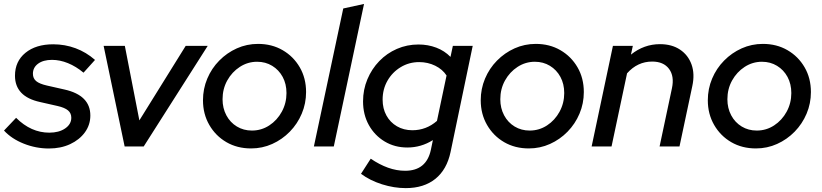

<svg xmlns="http://www.w3.org/2000/svg" viewBox="-36 -743 4169 974"><path d="M212.3 10.3Q146.3 10.3 84.7 -14.2Q23 -38.7 -15.7 -80.7L45.7 -145.3Q121.3 -70 214 -70Q263 -70 294.3 -91.3Q325.7 -112.7 325.7 -145.7Q325.7 -169 309 -183Q292.3 -197 256 -205.3L167.7 -225.3Q103.3 -239.3 71.7 -272.8Q40 -306.3 40 -358.7Q40 -431.7 93 -475Q146 -518.3 234 -518.3Q293.3 -518.3 347.3 -498.3Q401.3 -478.3 446 -439L387.7 -374.3Q349.7 -406 308.7 -422.7Q267.7 -439.3 227.7 -439.3Q183.7 -439.3 157.3 -420Q131 -400.7 131 -369Q131 -345.3 147.5 -331.5Q164 -317.7 202.3 -309L290.7 -289Q356.7 -274.3 389.5 -241.3Q422.3 -208.3 422.3 -157Q422.3 -109.7 394.7 -71.7Q367 -33.7 319.7 -11.7Q272.3 10.3 212.3 10.3Z M596.3 0 489.7 -510.3H597.3L671 -132.3L906 -510.3H1017.7L693 0Z M1237.7 10Q1167.5 10 1112.6 -21.8Q1057.7 -53.7 1025.7 -109.3Q993.7 -164.8 993.7 -234.2Q993.7 -292.3 1015.5 -344.2Q1037.3 -396 1076.2 -435.5Q1115 -475 1165.5 -497.7Q1216 -520.3 1273 -520.3Q1343 -520.3 1397.8 -488.5Q1452.7 -456.7 1484.7 -401.5Q1516.7 -346.4 1516.7 -276Q1516.7 -218.2 1494.8 -166.4Q1473 -114.7 1434.2 -75Q1395.3 -35.3 1345 -12.7Q1294.7 10 1237.7 10ZM1242 -80.7Q1290 -80.7 1329.9 -106.7Q1369.8 -132.7 1393.6 -176.3Q1417.3 -219.8 1417.3 -271Q1417.3 -317 1398 -352.8Q1378.6 -388.5 1344.8 -409.1Q1311 -429.7 1268.3 -429.7Q1220.7 -429.7 1180.7 -403.7Q1140.7 -377.7 1116.8 -334.7Q1093 -291.7 1093 -239.4Q1093 -194.3 1112.3 -158Q1131.7 -121.7 1165.6 -101.2Q1199.5 -80.7 1242 -80.7Z M1556.3 0 1705.3 -700 1810.7 -723 1657.3 0Z M2022.3 211.3Q1963 211.3 1902 192Q1841 172.7 1795.3 138.7L1844.7 62Q1888.7 92 1932.3 107.7Q1976 123.3 2019 123.3Q2127 123.3 2149.7 17.3L2160 -32.3Q2100.3 5.3 2030.3 5.3Q1966.3 5.3 1915.3 -25.3Q1864.3 -56 1835 -108.8Q1805.7 -161.7 1805.7 -228.7Q1805.7 -288.3 1827.7 -340.8Q1849.7 -393.3 1888 -433Q1926.3 -472.7 1977.5 -495Q2028.7 -517.3 2087 -517.3Q2135 -517.3 2177.2 -501.3Q2219.3 -485.3 2249.3 -454.3L2261.3 -510.3H2362L2249.7 28Q2231 117 2172.7 164.2Q2114.3 211.3 2022.3 211.3ZM2055.7 -82.3Q2126.3 -82.3 2180.7 -129.7L2229.3 -360Q2209 -391.3 2171.7 -409.7Q2134.3 -428 2090.3 -428Q2039 -428 1996.7 -402.3Q1954.3 -376.7 1929.7 -333.7Q1905 -290.7 1905 -237.3Q1905 -192.3 1924.2 -157.3Q1943.3 -122.3 1977.7 -102.3Q2012 -82.3 2055.7 -82.3Z M2646.7 10Q2576.5 10 2521.6 -21.8Q2466.7 -53.7 2434.7 -109.3Q2402.7 -164.8 2402.7 -234.2Q2402.7 -292.3 2424.5 -344.2Q2446.3 -396 2485.2 -435.5Q2524 -475 2574.5 -497.7Q2625 -520.3 2682 -520.3Q2752 -520.3 2806.8 -488.5Q2861.7 -456.7 2893.7 -401.5Q2925.7 -346.4 2925.7 -276Q2925.7 -218.2 2903.8 -166.4Q2882 -114.7 2843.2 -75Q2804.3 -35.3 2754 -12.7Q2703.7 10 2646.7 10ZM2651 -80.7Q2699 -80.7 2738.9 -106.7Q2778.8 -132.7 2802.6 -176.3Q2826.3 -219.8 2826.3 -271Q2826.3 -317 2807 -352.8Q2787.6 -388.5 2753.8 -409.1Q2720 -429.7 2677.3 -429.7Q2629.7 -429.7 2589.7 -403.7Q2549.7 -377.7 2525.8 -334.7Q2502 -291.7 2502 -239.4Q2502 -194.3 2521.3 -158Q2540.7 -121.7 2574.6 -101.2Q2608.5 -80.7 2651 -80.7Z M2965.3 0 3073.3 -510.3H3174.3L3164.7 -466Q3230.7 -519 3312 -519Q3372.3 -519 3413.7 -491.3Q3455 -463.7 3472.2 -415.7Q3489.3 -367.7 3476 -306.3L3411 0H3310L3372.7 -295.3Q3385.7 -356.3 3358 -393.5Q3330.3 -430.7 3272.3 -430.7Q3198 -430.7 3145 -371L3066.3 0Z M3798.7 10Q3728.5 10 3673.6 -21.8Q3618.7 -53.7 3586.7 -109.3Q3554.7 -164.8 3554.7 -234.2Q3554.7 -292.3 3576.5 -344.2Q3598.3 -396 3637.2 -435.5Q3676 -475 3726.5 -497.7Q3777 -520.3 3834 -520.3Q3904 -520.3 3958.8 -488.5Q4013.7 -456.7 4045.7 -401.5Q4077.7 -346.4 4077.7 -276Q4077.7 -218.2 4055.8 -166.4Q4034 -114.7 3995.2 -75Q3956.3 -35.3 3906 -12.7Q3855.7 10 3798.7 10ZM3803 -80.7Q3851 -80.7 3890.9 -106.7Q3930.8 -132.7 3954.6 -176.3Q3978.3 -219.8 3978.3 -271Q3978.3 -317 3959 -352.8Q3939.6 -388.5 3905.8 -409.1Q3872 -429.7 3829.3 -429.7Q3781.7 -429.7 3741.7 -403.7Q3701.7 -377.7 3677.8 -334.7Q3654 -291.7 3654 -239.4Q3654 -194.3 3673.3 -158Q3692.7 -121.7 3726.6 -101.2Q3760.5 -80.7 3803 -80.7Z"/></svg>

Font: Red Hat Display VF
Style: Italic
Weight: 300
Italic angle: -12°
Designer: Pentagram, MCKL
Foundry: Pentagram, MCKL
Version: Version 1.010